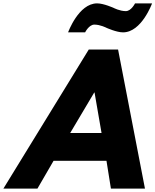

<svg xmlns="http://www.w3.org/2000/svg" viewBox="-48 -1119 922 1139"><path d="M583.6 -954C583.6 -954 642.9 -927 681.9 -927C791.9 -927 854.1 -1099 854.1 -1099H753.1C753.1 -1099 730.4 -1053 698.4 -1053C662.4 -1053 626.4 -1072 626.4 -1072C626.4 -1072 567.1 -1099 528.1 -1099C418.1 -1099 355.9 -927 355.9 -927H456.9C456.9 -927 479.6 -973 511.6 -973C547.6 -973 583.6 -954 583.6 -954ZM652.5 -825H478.5L-28 0H174L269.7 -165H583.7L610 0H812ZM554.4 -330H368.4L510.9 -570H512.9Z"/></svg>

Font: Hussar
Style: BdOblTwo
Weight: 700
Foundry: Cannot Into Space Fonts
Version: Version 2.00